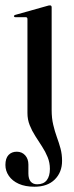

<svg xmlns="http://www.w3.org/2000/svg" viewBox="-28 -464 274 710"><path d="M163 -57.5Q163 -27 168.8 -2.8Q174.5 21.5 182.2 42.8Q190 64 195.8 85.2Q201.5 106.5 201.5 131Q201.5 173 174.5 199.8Q147.5 226.5 99.5 226.5Q65.5 226.5 41.5 215.8Q17.5 205 4.8 186.5Q-8 168 -8 146Q-8 121.5 3.5 109.2Q15 97 34 97Q53 97 65 110.2Q77 123.5 77 144.5V177.5Q77 197.5 85.5 207.5Q94 217.5 109.5 217.5Q133 217.5 144.8 202.5Q156.5 187.5 156.5 160.5Q156.5 137.5 148.2 117.2Q140 97 127.5 77.8Q115 58.5 102.5 39Q90 19.5 81.8 -1.2Q73.5 -22 73.5 -46V-393.5Q73.5 -397 71.8 -398.8Q70 -400.5 67 -400.5H28.5Q26 -400.5 24.8 -401.8Q23.5 -403 23.5 -404Q23.5 -407.5 28.5 -409L146 -442Q150.5 -443.5 152.8 -443.8Q155 -444 157.5 -444Q160 -444 161.5 -442.2Q163 -440.5 163 -437Z"/></svg>

Font: Fraunces 96pt
Style: Regular
Weight: 400
Version: Version 1.000;[b76b70a41]